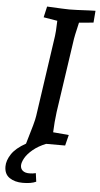

<svg xmlns="http://www.w3.org/2000/svg" viewBox="-107 -747 517 996"><g transform="rotate(5 151.5 -249.0)"><path d="M-46 135Q-46 104 -24 70.5Q-2 37 50 8Q69 -55 78.5 -89.5Q88 -124 90 -140L151 -561Q154 -576 156 -641L84 -653L97 -710Q192 -705 213 -705Q243 -705 317 -709L349 -710L344 -648L269 -641Q251 -566 248 -539L194 -170Q187 -116 185 -63L267 -56L253 0H154Q114 16 86.5 39Q59 62 46.5 84.5Q34 107 34 123Q34 140 46 150Q58 160 80 160Q99 160 114 156L120 200Q95 212 50 212Q9 212 -18.5 193.5Q-46 175 -46 135Z"/></g></svg>

Font: Andada Pro Medium
Style: Italic
Weight: 500
Italic angle: -7°
Designer: Carolina Giovagnoli
Foundry: Huerta Tipografica
Version: Version 3.005; ttfautohint (v1.8.4)